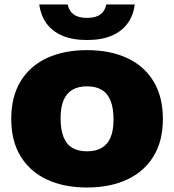

<svg xmlns="http://www.w3.org/2000/svg" viewBox="-20 -826 774 854"><path d="M367 8Q265 8 189.2 -27.2Q113.5 -62.5 71.8 -130.5Q30 -198.5 30 -297Q30 -396 71.5 -464.2Q113 -532.5 188.8 -567.8Q264.5 -603 367 -603Q469.5 -603 545.5 -567.8Q621.5 -532.5 663 -464Q704.5 -395.5 704.5 -297Q704.5 -199 663 -131Q621.5 -63 545.5 -27.5Q469.5 8 367 8ZM367 -153Q406.5 -153 432.8 -168.5Q459 -184 472 -215.2Q485 -246.5 485 -294Q485 -345 471.8 -378Q458.5 -411 432.2 -426.5Q406 -442 367 -442Q328.5 -442 302.5 -427Q276.5 -412 263 -380.8Q249.5 -349.5 249.5 -301Q249.5 -249.5 262.5 -216.8Q275.5 -184 301.8 -168.5Q328 -153 367 -153ZM367 -648Q301.5 -648 256.2 -667.8Q211 -687.5 186 -723Q161 -758.5 154.5 -806H281Q287 -777 307.8 -761.8Q328.5 -746.5 367 -746.5Q406 -746.5 426.5 -761.8Q447 -777 453 -806H579.5Q573.5 -758.5 548.2 -723Q523 -687.5 478 -667.8Q433 -648 367 -648Z"/></svg>

Font: Encode Sans SC Black
Style: Regular
Weight: 900
Version: Version 3.002